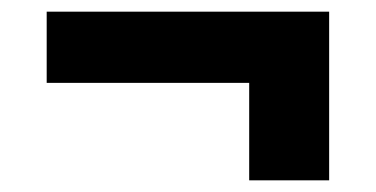

<svg xmlns="http://www.w3.org/2000/svg" viewBox="-20 -406 644 329"><path d="M544 -314V-97H407V-314ZM544 -386V-264H60V-386Z"/></svg>

Font: Kantumruy Pro
Style: Bold
Weight: 700
Version: Version 1.002